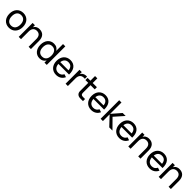

<svg xmlns="http://www.w3.org/2000/svg" viewBox="683 -2986 5268 5268"><g transform="rotate(45 3317.0 -352.0)"><path d="M300 15Q240 15 191.8 -6Q143.5 -27 109.8 -64.8Q76 -102.5 58 -155Q40 -207.5 40 -270.5Q40 -334 58.2 -386.2Q76.5 -438.5 110.2 -476Q144 -513.5 192.2 -534.2Q240.5 -555 300 -555Q360.5 -555 408.8 -534.2Q457 -513.5 490.8 -475.8Q524.5 -438 542.5 -385.8Q560.5 -333.5 560.5 -270.5Q560.5 -207 542.2 -154.5Q524 -102 490.2 -64.2Q456.5 -26.5 408.2 -5.8Q360 15 300 15ZM300 -69.5Q341 -69.5 372 -83.8Q403 -98 424 -124.2Q445 -150.5 455.5 -187.8Q466 -225 466 -270.5Q466 -317 455.5 -354Q445 -391 424 -417Q403 -443 372 -456.8Q341 -470.5 300 -470.5Q259 -470.5 227.8 -456.5Q196.5 -442.5 176 -416.2Q155.5 -390 145 -353.2Q134.5 -316.5 134.5 -270.5Q134.5 -224 145.2 -187Q156 -150 177 -123.8Q198 -97.5 228.8 -83.5Q259.5 -69.5 300 -69.5Z M1054.5 -297Q1054.5 -342 1044.2 -374.8Q1034 -407.5 1014.8 -428.8Q995.5 -450 968.5 -460.2Q941.5 -470.5 908 -470.5Q875 -470.5 847.5 -460.2Q820 -450 800.2 -428.8Q780.5 -407.5 769.8 -374.8Q759 -342 759 -297V0H670V-540H759V-462Q768.5 -480.5 782.8 -497.5Q797 -514.5 817.5 -527.2Q838 -540 865 -547.5Q892 -555 927 -555Q976 -555 1015.8 -540.5Q1055.5 -526 1084 -496Q1112.5 -466 1128 -420.2Q1143.5 -374.5 1143.5 -312V0H1054.5Z M1758.5 -720V0H1669.5V-84.5Q1643.5 -37.5 1599.2 -11.2Q1555 15 1489 15Q1433 15 1387.5 -6Q1342 -27 1310 -64.8Q1278 -102.5 1260.8 -154.8Q1243.5 -207 1243.5 -269.5Q1243.5 -333 1261 -385.5Q1278.5 -438 1310.5 -475.8Q1342.5 -513.5 1388 -534.2Q1433.5 -555 1489 -555Q1555 -555 1599.2 -528.5Q1643.5 -502 1669.5 -455.5V-720ZM1504 -470.5Q1462 -470.5 1431 -455.8Q1400 -441 1379.2 -414.5Q1358.5 -388 1348.2 -351Q1338 -314 1338 -269.5Q1338 -224 1348.5 -187Q1359 -150 1379.8 -124Q1400.5 -98 1431.5 -83.8Q1462.5 -69.5 1504 -69.5Q1546.5 -69.5 1577.5 -84.2Q1608.5 -99 1629 -125.2Q1649.5 -151.5 1659.5 -188.5Q1669.5 -225.5 1669.5 -269.5Q1669.5 -315.5 1659 -352.5Q1648.5 -389.5 1627.8 -415.8Q1607 -442 1576 -456.2Q1545 -470.5 1504 -470.5Z M2130.5 -68.5Q2186.5 -68.5 2223.5 -93Q2260.5 -117.5 2283 -163.5L2369 -135Q2337 -62.5 2275.2 -23.8Q2213.5 15 2130.5 15Q2071.5 15 2023 -5.5Q1974.5 -26 1940.2 -63.2Q1906 -100.5 1887.2 -153Q1868.5 -205.5 1868.5 -270Q1868.5 -335 1887 -387.8Q1905.5 -440.5 1939.8 -477.5Q1974 -514.5 2022 -534.8Q2070 -555 2128.5 -555Q2190.5 -555 2238.5 -533.5Q2286.5 -512 2318.5 -472Q2350.5 -432 2365.8 -374.5Q2381 -317 2378 -245H1964Q1967 -203 1979.8 -170.2Q1992.5 -137.5 2014 -115Q2035.5 -92.5 2064.8 -80.5Q2094 -68.5 2130.5 -68.5ZM2285.5 -316.5Q2279.5 -392.5 2239 -433.2Q2198.5 -474 2128.5 -474Q2059.5 -474 2017.8 -433Q1976 -392 1966 -316.5Z M2767 -468Q2758.5 -469.5 2748.5 -470Q2738.5 -470.5 2726.5 -470.5Q2693.5 -470.5 2666 -460.2Q2638.5 -450 2618.8 -428.8Q2599 -407.5 2588.2 -374.8Q2577.5 -342 2577.5 -297V0H2488.5V-540H2577.5V-462Q2587 -480.5 2601.2 -497.5Q2615.5 -514.5 2636 -527.2Q2656.5 -540 2683.5 -547.5Q2710.5 -555 2745.5 -555Q2751 -555 2756.2 -555Q2761.5 -555 2767 -554.5Z M2802 -540H2911.5V-720.5H3000.5V-540H3163.5V-456H3000.5V-161.5Q3000.5 -118.5 3019 -99.8Q3037.5 -81 3080 -81H3163.5V0H3059Q3024.5 0 2997.2 -9.5Q2970 -19 2950.8 -37Q2931.5 -55 2921.5 -81Q2911.5 -107 2911.5 -140V-456H2802Z M3490.5 -68.5Q3546.5 -68.5 3583.5 -93Q3620.5 -117.5 3643 -163.5L3729 -135Q3697 -62.5 3635.2 -23.8Q3573.5 15 3490.5 15Q3431.5 15 3383 -5.5Q3334.5 -26 3300.2 -63.2Q3266 -100.5 3247.2 -153Q3228.5 -205.5 3228.5 -270Q3228.5 -335 3247 -387.8Q3265.5 -440.5 3299.8 -477.5Q3334 -514.5 3382 -534.8Q3430 -555 3488.5 -555Q3550.5 -555 3598.5 -533.5Q3646.5 -512 3678.5 -472Q3710.5 -432 3725.8 -374.5Q3741 -317 3738 -245H3324Q3327 -203 3339.8 -170.2Q3352.5 -137.5 3374 -115Q3395.5 -92.5 3424.8 -80.5Q3454 -68.5 3490.5 -68.5ZM3645.5 -316.5Q3639.5 -392.5 3599 -433.2Q3558.5 -474 3488.5 -474Q3419.5 -474 3377.8 -433Q3336 -392 3326 -316.5Z M3848.5 -720H3937.5V-280L4164 -540H4279.5L4041 -270L4307.5 0H4183L3937.5 -260V0H3848.5Z M4579.5 -68.5Q4635.5 -68.5 4672.5 -93Q4709.5 -117.5 4732 -163.5L4818 -135Q4786 -62.5 4724.2 -23.8Q4662.5 15 4579.5 15Q4520.5 15 4472 -5.5Q4423.5 -26 4389.2 -63.2Q4355 -100.5 4336.2 -153Q4317.5 -205.5 4317.5 -270Q4317.5 -335 4336 -387.8Q4354.5 -440.5 4388.8 -477.5Q4423 -514.5 4471 -534.8Q4519 -555 4577.5 -555Q4639.5 -555 4687.5 -533.5Q4735.5 -512 4767.5 -472Q4799.5 -432 4814.8 -374.5Q4830 -317 4827 -245H4413Q4416 -203 4428.8 -170.2Q4441.5 -137.5 4463 -115Q4484.5 -92.5 4513.8 -80.5Q4543 -68.5 4579.5 -68.5ZM4734.5 -316.5Q4728.5 -392.5 4688 -433.2Q4647.5 -474 4577.5 -474Q4508.5 -474 4466.8 -433Q4425 -392 4415 -316.5Z M5307 -297Q5307 -342 5296.8 -374.8Q5286.5 -407.5 5267.2 -428.8Q5248 -450 5221 -460.2Q5194 -470.5 5160.5 -470.5Q5127.5 -470.5 5100 -460.2Q5072.5 -450 5052.8 -428.8Q5033 -407.5 5022.2 -374.8Q5011.5 -342 5011.5 -297V0H4922.5V-540H5011.5V-462Q5021 -480.5 5035.2 -497.5Q5049.5 -514.5 5070 -527.2Q5090.5 -540 5117.5 -547.5Q5144.5 -555 5179.5 -555Q5228.5 -555 5268.2 -540.5Q5308 -526 5336.5 -496Q5365 -466 5380.5 -420.2Q5396 -374.5 5396 -312V0H5307Z M5758 -68.5Q5814 -68.5 5851 -93Q5888 -117.5 5910.5 -163.5L5996.5 -135Q5964.5 -62.5 5902.8 -23.8Q5841 15 5758 15Q5699 15 5650.5 -5.5Q5602 -26 5567.8 -63.2Q5533.5 -100.5 5514.8 -153Q5496 -205.5 5496 -270Q5496 -335 5514.5 -387.8Q5533 -440.5 5567.2 -477.5Q5601.5 -514.5 5649.5 -534.8Q5697.5 -555 5756 -555Q5818 -555 5866 -533.5Q5914 -512 5946 -472Q5978 -432 5993.2 -374.5Q6008.5 -317 6005.5 -245H5591.5Q5594.5 -203 5607.2 -170.2Q5620 -137.5 5641.5 -115Q5663 -92.5 5692.2 -80.5Q5721.5 -68.5 5758 -68.5ZM5913 -316.5Q5907 -392.5 5866.5 -433.2Q5826 -474 5756 -474Q5687 -474 5645.2 -433Q5603.5 -392 5593.5 -316.5Z M6485.5 -297Q6485.5 -342 6475.2 -374.8Q6465 -407.5 6445.8 -428.8Q6426.5 -450 6399.5 -460.2Q6372.5 -470.5 6339 -470.5Q6306 -470.5 6278.5 -460.2Q6251 -450 6231.2 -428.8Q6211.5 -407.5 6200.8 -374.8Q6190 -342 6190 -297V0H6101V-540H6190V-462Q6199.5 -480.5 6213.8 -497.5Q6228 -514.5 6248.5 -527.2Q6269 -540 6296 -547.5Q6323 -555 6358 -555Q6407 -555 6446.8 -540.5Q6486.5 -526 6515 -496Q6543.5 -466 6559 -420.2Q6574.5 -374.5 6574.5 -312V0H6485.5Z"/></g></svg>

Font: Vela Sans Med
Style: Regular
Weight: 500
Designer: Principal design: Mikhail Sharanda - project Manrope.
Design modification: Ravid Balaliev
Foundry: Mikhail Sharanda
Version: Version 1.001